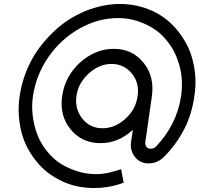

<svg xmlns="http://www.w3.org/2000/svg" viewBox="-20 -735 1004 967"><path d="M584 -715Q541 -715 497.5 -706Q454 -697 411 -680Q368 -662 328.5 -637Q289 -612 254 -579Q219 -546 189.5 -509Q160 -472 137 -429Q93 -345 79 -251Q72 -205 74.5 -160.5Q77 -116 87 -73Q98 -30 117 7Q136 44 162 76Q188 109 220.5 134Q253 159 291 177Q329 195 370 203.5Q411 212 454 212Q491 212 528.5 205.5Q566 199 603 185L590 117Q558 128 527 135Q496 142 464 142Q425 142 389 133Q353 124 320 108Q289 94 263.5 73.5Q238 53 217 27Q195 0 180 -30Q165 -60 156 -94Q146 -132 143 -171Q140 -210 146 -251Q154 -305 173.5 -354Q193 -403 224 -448Q256 -494 295 -529.5Q334 -565 380 -591Q474 -644 574 -644Q613 -644 649 -635.5Q685 -627 719 -610Q749 -596 774.5 -576Q800 -556 821 -529Q843 -503 858 -472.5Q873 -442 883 -408Q904 -334 892 -251Q871 -109 767 2Q755 14 740 14Q725 14 718 5Q710 -6 712 -20L745 -251Q759 -351 702 -420Q646 -489 553 -489Q460 -489 383 -420Q307 -350 293 -251Q279 -152 336 -83Q393 -14 486 -14Q576 -14 649 -81L640 -20Q634 24 660 56Q686 88 728 88Q775 88 810 51Q840 20 864.5 -14Q889 -48 908 -85Q928 -124 940.5 -166Q953 -208 959 -251Q966 -298 964 -342Q962 -386 951 -429Q941 -472 921.5 -509Q902 -546 876 -579Q850 -612 818 -637Q786 -662 748 -680Q710 -697 669 -706Q628 -715 584 -715ZM542 -413Q604 -413 644 -365Q683 -317 673 -251Q664 -184 612 -137Q559 -89 496 -89Q434 -89 395 -137Q356 -186 365 -251Q374 -317 427 -365Q480 -413 542 -413Z"/></svg>

Font: Unageo
Style: Regular-Italic
Weight: 400
Designer: Richard Sepsi
Foundry: Richard Sepsi
Version: Version 2.000